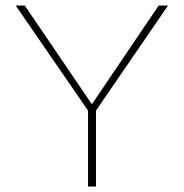

<svg xmlns="http://www.w3.org/2000/svg" viewBox="-20 -678 668 698"><path d="M329 -276V0H300V-276L37 -658H70L314 -299L557 -658H591Z"/></svg>

Font: Ysabeau Extralight
Style: Regular
Weight: 200
Designer: Christian Thalmann (Catharsis Fonts)
Version: Version 0.003